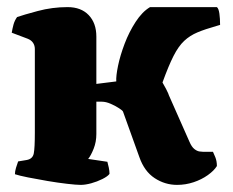

<svg xmlns="http://www.w3.org/2000/svg" viewBox="-20 -520 655 540"><path d="M207 0Q195 0 169 -3Q143 -6 113.5 -11Q84 -16 59 -21Q34 -26 22 -30Q22 -38 25 -48Q28 -58 31 -66L55 -70Q72 -73 75 -88.5Q78 -104 78 -147V-382Q78 -392 73 -399.5Q68 -407 58 -411L13 -428Q15 -440 18 -451Q21 -462 28 -472Q45 -478 86 -489Q127 -500 170 -500Q208 -500 229.5 -477.5Q251 -455 251 -417V-284L307 -291Q306 -306 312 -335Q318 -364 330.5 -397Q343 -430 361.5 -458.5Q380 -487 402 -500H590Q595 -496 597 -482Q599 -468 599 -450L589 -447Q557 -438 535.5 -429Q514 -420 498 -405Q482 -390 468 -362.5Q454 -335 437 -288Q443 -278 447 -270Q451 -262 453 -257.5Q455 -253 455 -252L513 -121Q519 -107 526.5 -101Q534 -95 541 -94Q548 -93 552 -93H579Q581 -89 585.5 -78Q590 -67 590 -53Q582 -40 564.5 -27.5Q547 -15 524.5 -7.5Q502 0 478 0Q444 0 415 -19Q386 -38 372 -78L326 -206Q325 -209 315 -215.5Q305 -222 291.5 -228Q278 -234 266 -234H251V-143Q251 -121 243.5 -102Q236 -83 228 -73L282 -65Q284 -58 286 -48.5Q288 -39 288 -31Q283 -24 268 -16.5Q253 -9 236.5 -4.5Q220 0 207 0Z"/></svg>

Font: Texturina 12pt Black
Style: Regular
Weight: 900
Designer: Guillermo Torres Carreño
Foundry: Omnibus-Type
Version: Version 1.002